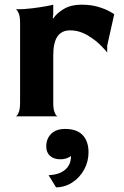

<svg xmlns="http://www.w3.org/2000/svg" viewBox="-20 -498 529 822"><path d="M469 -437 439 -303V-273Q439 -275 414.5 -300.5Q390 -326 354.5 -347Q319 -368 280 -368Q244 -368 226 -342Q208 -316 208 -260V-60Q208 -34 212.5 -20.5Q217 -7 222.5 -2.5Q228 2 228 0H46Q46 2 51.5 -2.5Q57 -7 61.5 -20.5Q66 -34 66 -60V-398Q66 -424 61.5 -437Q57 -450 51.5 -455Q46 -460 46 -458Q82 -458 118 -462.5Q154 -467 178 -471.5Q202 -476 208 -478V-438L206 -421L208 -419Q222 -441 253 -459.5Q284 -478 328 -478Q368 -478 399 -469Q430 -460 449.5 -449Q469 -438 469 -437ZM220 304Q257 304 289 283.5Q321 263 340 228.5Q359 194 359 154Q359 107 334 80.5Q309 54 259 54Q220 54 199 75Q178 96 178 129Q178 155 194.5 169.5Q211 184 238 184Q265 184 284 170Q284 207 259 228.5Q234 250 188 252Z"/></svg>

Font: Red Rose Bold
Style: Regular
Weight: 700
Designer: jaikishan Patel
Version: Version 1.000